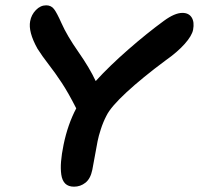

<svg xmlns="http://www.w3.org/2000/svg" viewBox="-20 -745 744 718"><path d="M256.8 -46.9Q235.8 -46.9 224.1 -58.3Q212.4 -69.8 209.2 -92Q206.1 -114.3 208.3 -141.1Q210.4 -168 217.8 -204.1Q233.4 -279.8 265.1 -339.8Q235.8 -397.5 211.4 -434.6Q187 -471.7 162.4 -503.4Q137.7 -535.2 120.1 -563Q85 -626 92.8 -666Q97.2 -689.9 114.3 -707.5Q131.3 -725.1 152.8 -725.1Q171.4 -725.1 182.1 -710.9Q192.9 -696.8 210 -658.2Q230.5 -611.8 272.7 -551.5Q314.9 -491.2 337.9 -441.9Q389.6 -498.5 459.5 -559.6Q529.3 -620.6 592.8 -667Q633.3 -696.8 662.1 -696.8Q686 -696.8 696.8 -679.7Q707.5 -662.6 702.1 -633.8Q697.8 -611.3 670.7 -580.8Q643.6 -550.3 599.1 -519Q511.7 -454.1 452.9 -399.7Q394 -345.2 377.9 -312Q365.7 -288.6 357.2 -262.2Q348.6 -235.8 345 -217.3Q341.3 -198.7 335.2 -164.1Q329.1 -129.4 325.2 -109.9Q318.4 -76.7 299.6 -61.8Q280.8 -46.9 256.8 -46.9Z"/></svg>

Font: Shantell Sans Irregular Bouncy
Style: Italic
Weight: 600
Italic angle: -11.31°
Designer: Stephen Nixon, Anya Danilova, Shantell Martin
Foundry: Arrow Type
Version: Version 1.006;[9816181b4]